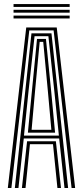

<svg xmlns="http://www.w3.org/2000/svg" viewBox="-20 -937 414 957"><path d="M19 0 110.8 -800H262.8L354.5 0H336.8L247.2 -785.5H126L36.8 0ZM54 0 136.8 -770.8H236.5L319.5 0H301.5L275 -247H98.5L72 0ZM99.5 -261.2H273.5L251 -480.5L221.2 -756.5H152.2L122 -480.5ZM119 -275.8 138.8 -480.5 164.5 -742.8H209L235.2 -480.5L254.5 -275.8ZM137.5 -290H236L218.8 -480.5L195.5 -728.2H177.8L154.5 -480.5ZM89.2 0 115 -232.8H258.5L284 0H266.2L244.2 -218.2H129.2L107.2 0ZM327.2 -902.5H47.5V-916.8H327.2ZM327.2 -873.8H47.5V-888H327.2ZM327.2 -845H47.5V-859.2H327.2Z"/></svg>

Font: Big Shoulders Inline Display SemiBold
Style: Regular
Weight: 600
Designer: Patric King
Foundry: XO Type Co
Version: Version 1.000